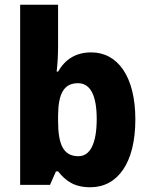

<svg xmlns="http://www.w3.org/2000/svg" viewBox="-20 -780 631 810"><path d="M225 -583V-760H65V0H191L216 -57H225C257 -17 293 10 361 10C476 10 551 -92 551 -276C551 -458 476 -559 365 -559C298 -559 254 -528 225 -478H219C223 -512 225 -550 225 -583ZM309 -429C361 -429 388 -378 388 -278C388 -174 360 -121 311 -121C248 -121 225 -169 225 -270V-294C226 -384 249 -429 309 -429Z"/></svg>

Font: Noto Sans Thai SemCond ExtBd
Style: Regular
Weight: 800
Width: 4
Designer: Monotype Design Team
Foundry: Monotype Imaging Inc.
Version: Version 2.002